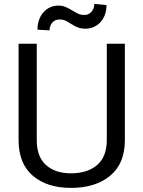

<svg xmlns="http://www.w3.org/2000/svg" viewBox="-20 -930 716 961"><path d="M513 -904.5Q513 -877.5 504.8 -855.5Q496.5 -833.5 482.2 -818.2Q468 -803 449 -794.8Q430 -786.5 408 -786.5Q383 -786.5 366.8 -793.8Q350.5 -801 337.5 -809.5Q324.5 -818 310.8 -825.2Q297 -832.5 276.5 -832.5Q266 -832.5 257.2 -828.5Q248.5 -824.5 242 -817Q235.5 -809.5 231.8 -799.5Q228 -789.5 228 -778L167.5 -781.5Q167.5 -808 175.5 -830.2Q183.5 -852.5 197.5 -868.5Q211.5 -884.5 230.8 -893.2Q250 -902 272 -902Q293 -902 309 -894.8Q325 -887.5 339.5 -879Q353.5 -870 368.8 -862.5Q384 -855 403.5 -855Q413.5 -855 422.2 -859.2Q431 -863.5 437.8 -871Q444.5 -878.5 448.2 -888.5Q452 -898.5 452 -910.5ZM335 10.5Q216 10.5 144.5 -50.2Q73 -111 73 -229V-711H164V-229Q164 -145.5 210.2 -104Q256.5 -62.5 335 -62.5Q417.5 -62.5 466 -104Q514.5 -145.5 514.5 -229V-711H605V-229Q605 -111 531.2 -50.2Q457.5 10.5 335 10.5Z"/></svg>

Font: Roberto Sans
Style: Regular
Weight: 400
Designer: Google (font) & Cristiano Sobral (main changes)
Version: Version 1.500; ttfautohint (v1.8.4.7-5d5b-dirty)